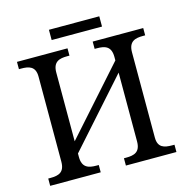

<svg xmlns="http://www.w3.org/2000/svg" viewBox="-120 -954 1042 1068"><g transform="rotate(-15 401.5 -420.0)"><path d="M474.1 0H765.1V-42H752C706.5 -42 669.9 -50.3 669.9 -108.9V-600.1C669.9 -662.6 707.5 -671.9 752 -671.9H765.1V-713.9H474.1V-671.9H486.8C533.2 -671.9 568.8 -662.1 568.8 -600.1V-580.1L233.9 -204.1V-600.1C233.9 -662.6 271.5 -671.9 315.9 -671.9H329.1V-713.9H38.1V-671.9H50.8C94.2 -671.9 132.8 -664.1 132.8 -604V-113.8C132.8 -51.8 97.2 -42 50.8 -42H38.1V0H329.1V-42H315.9C271.5 -42 233.9 -51.3 233.9 -113.8V-133.8L568.8 -509.8V-113.8C568.8 -51.8 533.2 -42 486.8 -42H474.1ZM255.9 -781.2H545.9V-840.3H255.9Z"/></g></svg>

Font: The Erased English
Style: Regular
Weight: 400
Designer: Monotype Design team + ligartures altered by 180 Amsterdam
Foundry: Monotype Imaging Inc.
Version: Version 1.030;Glyphs 3.1.2 (3151)